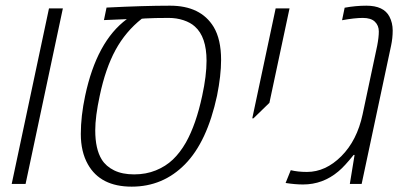

<svg xmlns="http://www.w3.org/2000/svg" viewBox="-20 -660 1449 689"><path d="M71.8 0H22L155.8 -629.9H205.6Z M590.3 -639.6Q700.2 -639.6 746.6 -563.5Q773.4 -519 773.4 -444.8Q773.4 -389.2 758.8 -316.4Q723.1 -150.9 644 -70.6Q564.9 9.8 452.6 9.8Q340.3 9.8 295.4 -70.3Q270 -115.2 270 -179.2Q270 -243.2 285.6 -316.4Q327.1 -511.7 435.1 -591.3Q427.2 -590.8 397.7 -589.8Q368.2 -588.9 353 -587.9L362.3 -632.8Q496.6 -639.6 590.3 -639.6ZM585.4 -595.7Q533.7 -595.7 500 -593.8L488.8 -592.8Q430.7 -546.9 394.5 -480.5Q358.4 -414.1 337.9 -316.4Q321.8 -241.7 321.8 -192.4Q321.8 -125 345.2 -87.4Q360.4 -63 389.6 -48.6Q418.9 -34.2 461.4 -34.2Q503.9 -34.2 539.3 -48.6Q574.7 -63 600.3 -87.4Q626 -111.8 647 -148.4Q683.6 -213.4 705.6 -316.4Q721.2 -388.2 721.2 -441.9Q721.2 -527.8 679.2 -564.9Q663.6 -579.1 638.7 -587.4Q613.8 -595.7 585.4 -595.7Z M946.8 -291 889.6 -235.4H885.3L969.2 -629.9H1019Z M1294.9 -639.6Q1356.9 -639.6 1377.4 -600.6Q1389.2 -578.1 1389.2 -550.5Q1389.2 -522.9 1383.3 -495.6L1277.8 0H1235.4L1252.4 -104H1249Q1215.8 -62.5 1194.3 -44.9Q1138.7 2 1067.4 2Q1039.1 2 1004.9 -3.4L1023.4 -49.3Q1048.8 -43 1081.5 -43Q1148.4 -43 1204.8 -99.4Q1261.2 -155.8 1281.2 -249.5L1333.5 -495.6Q1339.4 -525.9 1339.4 -547.1Q1339.4 -568.4 1325.4 -582Q1311.5 -595.7 1282 -595.7Q1252.4 -595.7 1207.5 -587.4L1216.8 -632.3Q1255.9 -639.6 1294.9 -639.6Z"/></svg>

Font: Open Sans Hebrew Light
Style: Italic
Weight: 300
Italic angle: -12°
Foundry: Ascender Corporation, Yanek Iontef
Version: Version 2.001;PS 002.001;hotconv 1.0.70;makeotf.lib2.5.58329